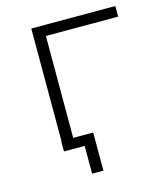

<svg xmlns="http://www.w3.org/2000/svg" viewBox="-99 -596 664 788"><g transform="rotate(-15 232.5 -202.0)"><path d="M108 0V-522H465V-477H144L158 -491V0ZM195 118V-15L209 0H107V-44H243V118Z"/></g></svg>

Font: MOST Montserrat Light
Style: Regular
Weight: 300
Designer: Julieta Ulanovsky
Foundry: Julieta Ulanovsky
Version: Version 8.000;March 11, 2024;FontCreator 15.0.0.2926 64-bit